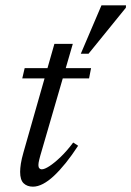

<svg xmlns="http://www.w3.org/2000/svg" viewBox="-20 -691 492 720"><path d="M63.5 -397 72.5 -435.5H321.5L314 -397ZM131 -107Q129 -99 127.2 -92.5Q125.5 -86 124.8 -81Q124 -76 124 -72Q124 -64 127.5 -60Q131 -56 136.5 -56Q147 -56 165.5 -68Q184 -80 207.2 -102.2Q230.5 -124.5 254.5 -156.5L273 -144.5Q249.5 -108.5 226.8 -80.2Q204 -52 182.8 -32Q161.5 -12 141.5 -1.5Q121.5 9 103.5 9Q82 9 68.8 -3.5Q55.5 -16 55.5 -46.5Q55.5 -59.5 58.2 -77.2Q61 -95 68 -119.5L184 -526.5H253ZM283 -489.5 360.5 -671H452.5L452 -662L312 -489.5Z"/></svg>

Font: Newsreader 24pt
Style: Italic
Weight: 400
Italic angle: -17°
Designer: Hugues Gentile
Foundry: Production Type
Version: Version 1.003